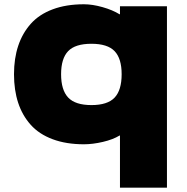

<svg xmlns="http://www.w3.org/2000/svg" viewBox="-20 -659 869 890"><path d="M543.9 -314.9Q543.9 -387.7 511.2 -421.9Q478.5 -456.1 403.8 -456.1Q328.6 -456.1 295.9 -421.9Q263.2 -387.7 263.2 -314.9Q263.2 -241.7 296.1 -206.8Q329.1 -171.9 403.8 -171.9Q478.5 -171.9 511.2 -206.5Q543.9 -241.2 543.9 -314.9ZM753.9 -629.9V210.9H536.1V-30.8H534.2Q503.9 -12.2 456.8 -1.2Q409.7 9.8 369.1 9.8Q286.6 9.8 223.9 -13.7Q161.1 -37.1 122.3 -80.6Q83.5 -124 64.2 -182.6Q44.9 -241.2 44.9 -314.9Q44.9 -388.2 64.5 -446.8Q84 -505.4 122.8 -548.8Q161.6 -592.3 224.1 -615.7Q286.6 -639.2 369.1 -639.2Q408.2 -639.2 455.1 -626Q502 -612.8 534.2 -592.8H536.1V-629.9Z"/></svg>

Font: Sinkin Sans 900 X Black
Style: Regular
Weight: 950
Designer: Keith Bates
Foundry: K-Type
Version: Sinkin Sans (version 1.0)  by Keith Bates   •   © 2014   www